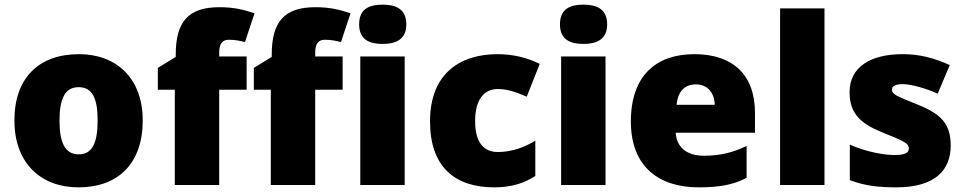

<svg xmlns="http://www.w3.org/2000/svg" viewBox="-20 -889 4150 826"><path d="M594 -371C594 -554 479 -656 320 -656C147 -656 42 -554 42 -371C42 -186 157 -83 317 -83C489 -83 594 -186 594 -371ZM236 -371C236 -465 260 -514 318 -514C378 -514 400 -465 400 -371C400 -276 378 -225 319 -225C259 -225 236 -276 236 -371Z M1041 -503V-646H923V-661C923 -701 936 -718 965 -718C992 -718 1015 -713 1034 -708L1075 -832C1024 -849 981 -858 924 -858C790 -858 736 -796 736 -653V-644L659 -597V-503H732V-93H923V-503Z M1454 -503V-646H1336V-661C1336 -701 1349 -718 1378 -718C1405 -718 1428 -713 1447 -708L1488 -832C1437 -849 1394 -858 1337 -858C1203 -858 1149 -796 1149 -653V-644L1072 -597V-503H1145V-93H1336V-503Z M1626 -869C1570 -869 1525 -852 1525 -784C1525 -718 1570 -700 1626 -700C1681 -700 1728 -718 1728 -784C1728 -852 1681 -869 1626 -869ZM1721 -646H1530V-93H1721Z M2106 -83C2182 -83 2237 -102 2283 -132V-284C2234 -253 2177 -235 2122 -235C2064 -235 2024 -272 2024 -368C2024 -461 2063 -506 2121 -506C2163 -506 2200 -493 2246 -473L2302 -614C2250 -640 2189 -656 2121 -656C1954 -656 1830 -568 1830 -367C1830 -170 1938 -83 2106 -83Z M2490 -869C2434 -869 2389 -852 2389 -784C2389 -718 2434 -700 2490 -700C2545 -700 2592 -718 2592 -784C2592 -852 2545 -869 2490 -869ZM2585 -646H2394V-93H2585Z M2967 -656C2804 -656 2694 -565 2694 -366C2694 -169 2818 -83 2985 -83C3081 -83 3139 -96 3192 -124V-261C3131 -232 3077 -219 3008 -219C2930 -219 2890 -260 2887 -318H3228V-403C3228 -572 3128 -656 2967 -656ZM2974 -526C3026 -526 3054 -487 3055 -438H2891C2896 -499 2929 -526 2974 -526Z M3527 -93V-853H3336V-93Z M4070 -263C4070 -360 4024 -400 3928 -439C3836 -476 3817 -483 3817 -504C3817 -519 3834 -527 3864 -527C3897 -527 3959 -511 4014 -486L4066 -609C3997 -640 3936 -656 3863 -656C3726 -656 3635 -601 3635 -493C3635 -402 3680 -359 3772 -321C3865 -283 3890 -274 3890 -250C3890 -231 3871 -222 3828 -222C3786 -222 3706 -235 3636 -267V-114C3700 -90 3757 -83 3836 -83C4004 -83 4070 -158 4070 -263Z"/></svg>

Font: Noto Sans Telugu UI Black
Style: Regular
Weight: 900
Designer: Jelle Bosma - Monotype Design Team
Foundry: Monotype Imaging Inc.
Version: Version 2.005